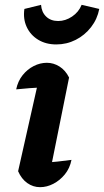

<svg xmlns="http://www.w3.org/2000/svg" viewBox="-20 -766 431 795"><path d="M183 -33 156 -92Q189 -94 218.5 -97Q248 -100 276 -104Q269 -69 248.5 -44Q228 -19 201 -5Q174 9 146 9Q117 9 93 -8Q69 -25 55 -57L147 -466L165 -404Q130 -403 103 -401Q76 -399 47 -396Q54 -430 73.5 -454.5Q93 -479 119.5 -492.5Q146 -506 174 -506Q202 -506 226.5 -490.5Q251 -475 266 -445ZM213 -582Q170 -582 138 -601.5Q106 -621 90.5 -654.5Q75 -688 81 -729L150 -746Q152 -716 171 -697.5Q190 -679 221 -679Q251 -679 278.5 -697.5Q306 -716 318 -746L391 -729Q383 -687 357 -653.5Q331 -620 293.5 -601Q256 -582 213 -582Z"/></svg>

Font: Piazzolla Thin ExtraBold
Style: Italic
Weight: 800
Italic angle: -11.3°
Version: Version 2.005